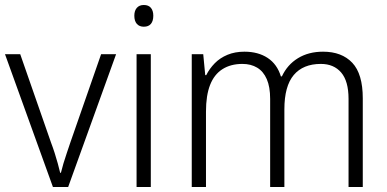

<svg xmlns="http://www.w3.org/2000/svg" viewBox="-20 -749 1549 769"><path d="M192 0 0 -532H61L184 -179Q192 -158 199 -136Q206 -114 211.5 -94Q217 -74 221 -57H224Q228 -74 234 -94Q240 -114 247.5 -136Q255 -158 262 -179L385 -532H445L253 0Z M584 -532V0H527V-532ZM556 -729Q575 -729 584.5 -717.5Q594 -706 594 -686Q594 -665 584.5 -653.5Q575 -642 556 -642Q538 -642 528 -653.5Q518 -665 518 -686Q518 -706 528 -717.5Q538 -729 556 -729Z M1274 -542Q1349 -542 1391 -497.5Q1433 -453 1433 -355V0H1376V-353Q1376 -424 1346.5 -458.5Q1317 -493 1265 -493Q1194 -493 1156.5 -448.5Q1119 -404 1119 -311V0H1062V-353Q1062 -401 1048.5 -432Q1035 -463 1010 -478Q985 -493 951 -493Q904 -493 871 -472Q838 -451 821.5 -409Q805 -367 805 -302V0H748V-532H794L802 -448H806Q819 -474 840 -495.5Q861 -517 891 -529.5Q921 -542 959 -542Q1014 -542 1052 -517Q1090 -492 1105 -443H1109Q1131 -490 1173.5 -516Q1216 -542 1274 -542Z"/></svg>

Font: Noto Sans Display Light
Style: Regular
Weight: 300
Designer: Monotype Design Team
Foundry: Monotype Imaging Inc.
Version: Version 2.003